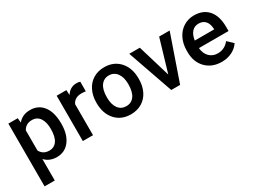

<svg xmlns="http://www.w3.org/2000/svg" viewBox="-46 -1137 2576 1938"><g transform="rotate(-30 1242.0 -167.5)"><path d="M523.4 -258.8Q523.4 -136.2 467.8 -63.2Q412.1 9.8 318.4 9.8Q231.4 9.8 179.2 -47.4V203.1H60.5V-528.3H169.9L174.8 -474.6Q227.1 -538.1 316.9 -538.1Q413.6 -538.1 468.5 -466.1Q523.4 -394 523.4 -266.1ZM405.3 -269Q405.3 -348.1 373.8 -394.5Q342.3 -440.9 283.7 -440.9Q210.9 -440.9 179.2 -380.9V-146.5Q211.4 -85 284.7 -85Q341.3 -85 373.3 -130.6Q405.3 -176.3 405.3 -269Z M900.4 -419.9Q877 -423.8 852.1 -423.8Q770.5 -423.8 742.2 -361.3V0H623.5V-528.3H736.8L739.7 -469.2Q782.7 -538.1 858.9 -538.1Q884.3 -538.1 900.9 -531.2Z M935.5 -269Q935.5 -346.7 966.3 -408.9Q997.1 -471.2 1052.7 -504.6Q1108.4 -538.1 1180.7 -538.1Q1287.6 -538.1 1354.2 -469.2Q1420.9 -400.4 1426.3 -286.6L1426.8 -258.8Q1426.8 -180.7 1396.7 -119.1Q1366.7 -57.6 1310.8 -23.9Q1254.9 9.8 1181.6 9.8Q1069.8 9.8 1002.7 -64.7Q935.5 -139.2 935.5 -263.2ZM1054.2 -258.8Q1054.2 -177.2 1087.9 -131.1Q1121.6 -85 1181.6 -85Q1241.7 -85 1275.1 -131.8Q1308.6 -178.7 1308.6 -269Q1308.6 -349.1 1274.2 -396Q1239.7 -442.9 1180.7 -442.9Q1122.6 -442.9 1088.4 -396.7Q1054.2 -350.6 1054.2 -258.8Z M1706.1 -150.4 1817.9 -528.3H1940.4L1757.3 0H1654.3L1469.7 -528.3H1592.8Z M2240.7 9.8Q2127.9 9.8 2057.9 -61.3Q1987.8 -132.3 1987.8 -250.5V-265.1Q1987.8 -344.2 2018.3 -406.5Q2048.8 -468.8 2104 -503.4Q2159.2 -538.1 2227.1 -538.1Q2335 -538.1 2393.8 -469.2Q2452.6 -400.4 2452.6 -274.4V-226.6H2107.4Q2112.8 -161.1 2151.1 -123Q2189.5 -85 2247.6 -85Q2329.1 -85 2380.4 -150.9L2444.3 -89.8Q2412.6 -42.5 2359.6 -16.4Q2306.6 9.8 2240.7 9.8ZM2226.6 -442.9Q2177.7 -442.9 2147.7 -408.7Q2117.7 -374.5 2109.4 -313.5H2335.4V-322.3Q2331.5 -381.8 2303.7 -412.4Q2275.9 -442.9 2226.6 -442.9Z"/></g></svg>

Font: RobotoDraft Medium
Style: Regular
Weight: 500
Version: Version 2.001152; 2014